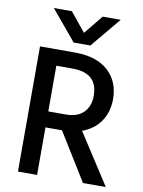

<svg xmlns="http://www.w3.org/2000/svg" viewBox="-96 -953 760 1018"><g transform="rotate(10 284.0 -443.5)"><path d="M176 -256V0H73V-674H261Q377 -674 440 -617.5Q503 -561 503 -464Q502 -393 467 -343.5Q432 -294 370 -272L546 0H423L265 -256ZM176 -588V-342H269Q333 -342 366 -375.5Q399 -409 399 -465Q399 -588 264 -588ZM335 -725H245L110 -887H207L290 -785L373 -887H470Z"/></g></svg>

Font: Hind Medium
Style: Regular
Weight: 500
Designer: Manushi Parikh, Satya Rajpurohit
Foundry: Indian Type Foundry
Version: Version 1.201;PS 1.0;hotconv 1.0.78;makeotf.lib2.5.61930; tt